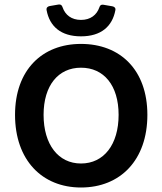

<svg xmlns="http://www.w3.org/2000/svg" viewBox="-20 -835 733 867"><path d="M190.4 -789.1C204.1 -715.8 254.9 -670.9 345.7 -670.9C436.5 -670.9 487.3 -715.8 501 -789.1C502.9 -798.8 497.1 -804.7 487.3 -806.6L447.3 -813.5C437.5 -815.4 431.6 -811.5 428.7 -801.8C417 -767.6 388.7 -745.1 345.7 -745.1C302.7 -745.1 274.4 -767.6 262.7 -801.8C259.8 -811.5 253.9 -816.4 244.1 -814.5L204.1 -807.6C194.3 -805.7 188.5 -799.8 190.4 -789.1ZM47.9 -316.4C47.9 -112.3 169.9 11.7 345.7 11.7C523.4 11.7 645.5 -112.3 645.5 -316.4C645.5 -518.6 523.4 -636.7 345.7 -636.7C169.9 -636.7 47.9 -518.6 47.9 -316.4ZM515.6 -316.4C515.6 -182.6 449.2 -96.7 345.7 -96.7C243.2 -96.7 176.8 -182.6 176.8 -316.4C176.8 -449.2 243.2 -529.3 345.7 -529.3C449.2 -529.3 515.6 -449.2 515.6 -316.4Z"/></svg>

Font: Ed Sans Neue SemiBold
Style: Regular
Weight: 600
Designer: Stephen Hutchings
Version: Version 1.004;PS 001.004;hotconv 1.0.88;makeotf.lib2.5.64775